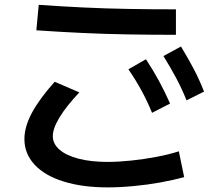

<svg xmlns="http://www.w3.org/2000/svg" viewBox="-20 -778 920 804"><path d="M82.2 -195.6Q82.2 -246.7 113.3 -305Q144.4 -363.3 208.9 -435.6L312.2 -391.1Q257.8 -333.3 229.4 -286.7Q201.1 -240 201.1 -207.8Q201.1 -175.6 229.4 -151.1Q257.8 -126.7 309.4 -113.3Q361.1 -100 431.1 -100Q475.6 -100 528.9 -105.6Q582.2 -111.1 635 -121.1Q687.8 -131.1 728.9 -144.4L751.1 -36.7Q708.9 -24.4 653.9 -14.4Q598.9 -4.4 540.6 1.1Q482.2 6.7 431.1 6.7Q325.6 6.7 246.7 -17.8Q167.8 -42.2 125 -88.3Q82.2 -134.4 82.2 -195.6ZM716.7 -632.2Q613.3 -632.2 516.1 -633.9Q418.9 -635.6 324.4 -640Q230 -644.4 132.2 -651.1L142.2 -757.8Q236.7 -751.1 329.4 -746.7Q422.2 -742.2 518.3 -740.6Q614.4 -738.9 716.7 -738.9ZM616.7 -305.6Q596.7 -354.4 572.8 -398.3Q548.9 -442.2 517.8 -487.8L591.1 -530Q621.1 -484.4 645.6 -439.4Q670 -394.4 692.2 -344.4ZM761.1 -357.8Q741.1 -407.8 717.2 -452.2Q693.3 -496.7 664.4 -543.3L737.8 -583.3Q766.7 -535.6 790.6 -490.6Q814.4 -445.6 834.4 -394.4Z"/></svg>

Font: Paperlogy 6 SemiBold
Style: Regular
Weight: 600
Designer: redesigned by Lee Juim, glyphs from Gmarket Sans & Montserrat
Foundry: PT&
Version: Version 1.001